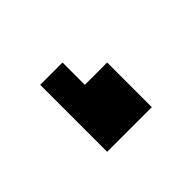

<svg xmlns="http://www.w3.org/2000/svg" viewBox="-52 -77 304 304"><g transform="rotate(-45 100.0 75.0)"><path d="M150 150H50V0H100V50H150Z"/></g></svg>

Font: Tokeely Brookings
Style: Regular
Weight: 400
Designer: Peter Wiegel
Foundry: Peter Wiegel
Version: Version 2.001